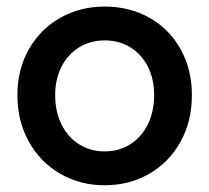

<svg xmlns="http://www.w3.org/2000/svg" viewBox="-20 -548 628 576"><path d="M32.2 -262.7Q32.2 -339.8 66.7 -400.4Q101.1 -460.9 160.9 -494.6Q220.7 -528.3 293.9 -528.3Q368.2 -528.3 428 -494.9Q487.8 -461.4 521.7 -400.6Q555.7 -339.8 555.7 -262.7Q555.7 -184.1 521.5 -122.6Q487.3 -61 427.5 -26.6Q367.7 7.8 293.9 7.8Q220.7 7.8 160.9 -26.6Q101.1 -61 66.7 -122.8Q32.2 -184.6 32.2 -262.7ZM442.4 -262.7Q442.4 -311 423.6 -348.1Q404.8 -385.3 371.1 -406Q337.4 -426.8 293.9 -426.8Q251.5 -426.8 217.8 -406.2Q184.1 -385.7 164.8 -348.4Q145.5 -311 145.5 -262.7Q145.5 -212.9 164.6 -174.6Q183.6 -136.2 217.5 -115Q251.5 -93.8 293.9 -93.8Q336.9 -93.8 370.6 -115Q404.3 -136.2 423.3 -174.6Q442.4 -212.9 442.4 -262.7Z"/></svg>

Font: Reddit Sans Vanilla SemiBold
Style: Regular
Weight: 600
Designer: Stephen Hutchings
Foundry: Reddit
Version: Version 1.013